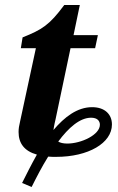

<svg xmlns="http://www.w3.org/2000/svg" viewBox="-20 -613 470 765"><path d="M106 132C125 94 147 51 172 11C182 12 193 12 204 12C332 12 426 -43 426 -117C426 -158 397 -186 347 -186C288 -186 237 -147 193 -95C195 -112 201 -136 201 -136L261 -421H359L370 -473H273L298 -593H236C176 -512 147 -495 70 -464L63 -421H123L60 -129C56 -112 54 -101 54 -87C54 -42 77 -11 127 3C104 44 84 84 68 116ZM212 -49C253 -104 298 -144 343 -144C368 -144 378 -131 378 -116C378 -76 304 -41 248 -41C232 -41 220 -44 212 -49Z"/></svg>

Font: STIX Two Text
Style: Bold Italic
Weight: 700
Italic angle: -12°
Designer: Ross Mills, John Hudson & Paul Hanslow, Tiro Typeworks Ltd; with prior portions MicroPress Inc. and Coen Hoffman, Elsevi
Foundry: Tiro Typeworks Ltd
Version: Version 2.13 b171